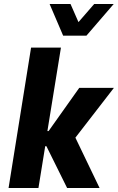

<svg xmlns="http://www.w3.org/2000/svg" viewBox="-20 -944 592 964"><path d="M23 0 136 -705H286L218 -286H224L378 -503H552L344 -234L345 -281L480 0H317L213 -210H207L173 0ZM297 -765 229 -924H334L374 -833L453 -924H551L414 -765Z"/></svg>

Font: Nunito Sans 7pt Condensed ExtraBold
Style: Italic
Weight: 800
Width: 3
Italic angle: -9°
Designer: Vernon Adams
Foundry: Vernon Adams
Version: Version 3.101;gftools[0.9.27]